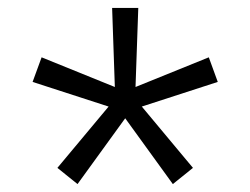

<svg xmlns="http://www.w3.org/2000/svg" viewBox="-20 -594 626 480"><path d="M412.1 -133.8 293 -298.3 173.8 -133.8 123.5 -174.3 251.5 -327.6 61.5 -389.2 84 -450.7 267.1 -376.5 260.3 -574.2H325.7L318.8 -376.5L502 -450.7L524.4 -389.2L334.5 -327.6L462.4 -174.3Z"/></svg>

Font: CaskaydiaMono NF Light
Style: Regular
Weight: 300
Designer: Aaron Bell
Foundry: Saja Typeworks
Version: Version 2111.001; ttfautohint (v1.8.4);Nerd Fonts 3.1.1